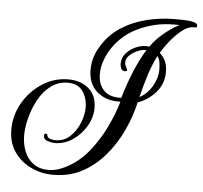

<svg xmlns="http://www.w3.org/2000/svg" viewBox="-48 -636 780 737"><g transform="rotate(5 342.0 -268.0)"><path d="M183 50Q136 50 96 30.5Q56 11 32 -24.5Q8 -60 8 -109Q8 -164 35.5 -212Q63 -260 109 -290Q155 -320 210 -320Q257 -320 288 -294Q319 -268 319 -219Q319 -183 299.5 -149.5Q280 -116 248 -94Q216 -72 178 -72Q167 -72 151 -77Q135 -82 135 -97Q135 -105 141 -105Q146 -105 147 -101.5Q148 -98 149 -95Q152 -88 162.5 -85.5Q173 -83 180 -83Q213 -83 236.5 -105Q260 -127 272.5 -158.5Q285 -190 285 -218Q285 -254 266.5 -280.5Q248 -307 209 -307Q172 -307 143.5 -285.5Q115 -264 96.5 -230Q78 -196 68.5 -159Q59 -122 59 -91Q59 -59 70 -30.5Q81 -2 104.5 15.5Q128 33 163 33Q184 33 204 26Q224 19 241 9Q286 -17 320 -60.5Q354 -104 378 -154Q402 -204 416 -252H408Q356 -252 323.5 -282Q291 -312 291 -364Q291 -411 316 -452Q344 -501 389.5 -530.5Q435 -560 488.5 -573Q542 -586 595 -586Q600 -586 614.5 -586Q629 -586 645 -585Q661 -584 672.5 -580Q684 -576 684 -568Q684 -561 679 -561Q674 -561 670 -561Q648 -561 624 -541Q600 -521 580 -495.5Q560 -470 550 -452Q567 -436 573.5 -419.5Q580 -403 580 -380Q580 -335 551 -302Q522 -269 482 -255Q470 -201 445 -147Q420 -93 382.5 -48.5Q345 -4 295.5 23Q246 50 183 50ZM409 -267H418Q432 -316 452 -365.5Q472 -415 498 -458H493Q480 -458 463 -450.5Q446 -443 433.5 -431Q421 -419 421 -404Q421 -396 426 -386.5Q431 -377 431 -375Q431 -370 422 -370Q412 -370 408 -379.5Q404 -389 404 -397Q404 -422 421 -440Q438 -458 462 -467Q486 -476 508 -472Q528 -501 557 -525Q586 -549 616 -565H593Q520 -565 453.5 -532.5Q387 -500 350 -433Q340 -414 334 -393.5Q328 -373 328 -351Q328 -313 349 -290Q370 -267 409 -267ZM487 -276Q517 -292 535.5 -323.5Q554 -355 554 -388Q554 -400 552 -414.5Q550 -429 542 -439Q523 -401 510 -359Q497 -317 487 -276Z"/></g></svg>

Font: Gwendolyn
Style: Bold
Weight: 700
Designer: Robert E. Leuschke
Foundry: Robert E. Leuschke
Version: Version 1.010; ttfautohint (v1.8.3)